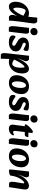

<svg xmlns="http://www.w3.org/2000/svg" viewBox="1913 -2660 966 4832"><g transform="rotate(90 2396.0 -244.0)"><path d="M143 16Q87 16 55.5 -30.5Q24 -77 24 -157Q24 -230 47.5 -291Q71 -352 111.5 -396.5Q152 -441 203 -465.5Q254 -490 309 -490Q352 -490 387.5 -478.5Q423 -467 448 -455L419 -321Q392 -339 360.5 -358.5Q329 -378 299 -391.5Q269 -405 248 -405Q228 -405 210.5 -373Q193 -341 182.5 -292.5Q172 -244 172 -193Q172 -149 181 -122Q190 -95 203 -95Q214 -95 240.5 -120.5Q267 -146 307 -210.5Q347 -275 396 -393L427 -283Q374 -163 325 -98Q276 -33 231 -8.5Q186 16 143 16ZM408 14Q392 14 379.5 0Q367 -14 360.5 -33Q354 -52 354 -66Q354 -96 367 -141.5Q380 -187 399 -233L414 -269L373 -311L384 -416L398 -433L423 -698H513Q530 -698 542.5 -686Q555 -674 562.5 -656Q570 -638 570 -620Q570 -612 569 -598Q568 -584 565.5 -561.5Q563 -539 558 -503L526 -273Q521 -234 514.5 -180Q508 -126 503.5 -74Q499 -22 498 14Z M682 16Q663 16 650.5 -11.5Q638 -39 638 -73Q638 -96 639.5 -116Q641 -136 645 -170L681 -491H783Q808 -491 818 -469Q828 -447 828 -419Q828 -405 826 -389.5Q824 -374 820 -342L801 -179Q796 -130 791 -95Q786 -60 782.5 -33.5Q779 -7 776 16ZM770 -524Q735 -524 709.5 -548Q684 -572 684 -610Q684 -656 713.5 -681.5Q743 -707 782 -707Q818 -707 842.5 -686Q867 -665 867 -622Q867 -580 838 -552Q809 -524 770 -524Z M1050 16Q966 16 919 -8.5Q872 -33 872 -81Q872 -114 881 -132.5Q890 -151 902 -151Q911 -151 920 -146Q929 -141 945 -129Q962 -117 986 -103Q1010 -89 1035.5 -79Q1061 -69 1081 -69Q1102 -69 1117 -79Q1132 -89 1132 -109Q1132 -123 1124 -134Q1116 -145 1092 -159L1016 -204Q973 -230 949 -262.5Q925 -295 925 -339Q925 -407 975 -448.5Q1025 -490 1129 -490Q1193 -490 1228 -478Q1263 -466 1263 -434Q1263 -402 1252.5 -378Q1242 -354 1225 -354Q1219 -354 1212 -357Q1205 -360 1198 -363Q1187 -368 1169 -379Q1151 -390 1131.5 -399Q1112 -408 1094 -408Q1075 -408 1065.5 -397.5Q1056 -387 1056 -374Q1056 -359 1064.5 -348Q1073 -337 1101 -326L1168 -299Q1223 -277 1248.5 -243Q1274 -209 1274 -162Q1274 -105 1243 -65Q1212 -25 1161 -4.5Q1110 16 1050 16Z M1533 16Q1502 16 1462 4.5Q1422 -7 1385 -24L1433 -153Q1450 -134 1478.5 -114.5Q1507 -95 1537.5 -82Q1568 -69 1590 -69Q1615 -69 1636.5 -94.5Q1658 -120 1671 -167.5Q1684 -215 1684 -281Q1684 -325 1680 -352.5Q1676 -380 1663 -380Q1655 -380 1626.5 -354.5Q1598 -329 1556 -264Q1514 -199 1464 -81L1429 -166Q1485 -293 1533.5 -363Q1582 -433 1625.5 -461.5Q1669 -490 1709 -490Q1771 -490 1799.5 -443Q1828 -396 1828 -317Q1828 -220 1790 -145Q1752 -70 1685.5 -27Q1619 16 1533 16ZM1362 219Q1346 219 1335.5 205.5Q1325 192 1320.5 173.5Q1316 155 1316 140Q1316 120 1318.5 91.5Q1321 63 1325 23L1383 -491H1464Q1481 -491 1493.5 -479Q1506 -467 1513.5 -450.5Q1521 -434 1521 -419Q1521 -400 1505.5 -361.5Q1490 -323 1469 -267L1440 -191H1486L1471 -56L1464 -43L1458 219Z M2074 15Q1977 15 1925 -33.5Q1873 -82 1873 -175Q1873 -243 1894 -300.5Q1915 -358 1953 -401Q1991 -444 2041 -467.5Q2091 -491 2148 -491Q2243 -491 2295.5 -442Q2348 -393 2348 -301Q2348 -233 2327 -175.5Q2306 -118 2268.5 -75Q2231 -32 2181.5 -8.5Q2132 15 2074 15ZM2090 -60Q2118 -60 2141 -89Q2164 -118 2178.5 -169.5Q2193 -221 2193 -290Q2193 -352 2174 -384Q2155 -416 2128 -416Q2101 -416 2078 -387Q2055 -358 2041.5 -306.5Q2028 -255 2028 -186Q2028 -125 2045.5 -92.5Q2063 -60 2090 -60Z M2547 16Q2463 16 2416 -8.5Q2369 -33 2369 -81Q2369 -114 2378 -132.5Q2387 -151 2399 -151Q2408 -151 2417 -146Q2426 -141 2442 -129Q2459 -117 2483 -103Q2507 -89 2532.5 -79Q2558 -69 2578 -69Q2599 -69 2614 -79Q2629 -89 2629 -109Q2629 -123 2621 -134Q2613 -145 2589 -159L2513 -204Q2470 -230 2446 -262.5Q2422 -295 2422 -339Q2422 -407 2472 -448.5Q2522 -490 2626 -490Q2690 -490 2725 -478Q2760 -466 2760 -434Q2760 -402 2749.5 -378Q2739 -354 2722 -354Q2716 -354 2709 -357Q2702 -360 2695 -363Q2684 -368 2666 -379Q2648 -390 2628.5 -399Q2609 -408 2591 -408Q2572 -408 2562.5 -397.5Q2553 -387 2553 -374Q2553 -359 2561.5 -348Q2570 -337 2598 -326L2665 -299Q2720 -277 2745.5 -243Q2771 -209 2771 -162Q2771 -105 2740 -65Q2709 -25 2658 -4.5Q2607 16 2547 16Z M2881 16Q2862 16 2849.5 -11.5Q2837 -39 2837 -73Q2837 -96 2838.5 -116Q2840 -136 2844 -170L2880 -491H2982Q3007 -491 3017 -469Q3027 -447 3027 -419Q3027 -405 3025 -389.5Q3023 -374 3019 -342L3000 -179Q2995 -130 2990 -95Q2985 -60 2981.5 -33.5Q2978 -7 2975 16ZM2969 -524Q2934 -524 2908.5 -548Q2883 -572 2883 -610Q2883 -656 2912.5 -681.5Q2942 -707 2981 -707Q3017 -707 3041.5 -686Q3066 -665 3066 -622Q3066 -580 3037 -552Q3008 -524 2969 -524Z M3215 16Q3167 16 3139 -12Q3111 -40 3119 -100L3157 -385H3131Q3109 -385 3109 -405Q3109 -417 3123.5 -439.5Q3138 -462 3161.5 -487.5Q3185 -513 3210.5 -536Q3236 -559 3259 -574Q3282 -589 3296 -589Q3312 -589 3319.5 -578.5Q3327 -568 3325 -547L3317 -475H3414Q3429 -475 3431 -470Q3433 -465 3430 -454Q3417 -413 3406.5 -399Q3396 -385 3368 -385H3303L3279 -191Q3277 -172 3275.5 -155Q3274 -138 3274 -124Q3274 -111 3280.5 -101.5Q3287 -92 3305 -92Q3328 -92 3345.5 -102Q3363 -112 3372 -112Q3386 -112 3386 -97Q3386 -84 3375 -65Q3364 -46 3342.5 -27.5Q3321 -9 3289 3.5Q3257 16 3215 16Z M3504 16Q3485 16 3472.5 -11.5Q3460 -39 3460 -73Q3460 -96 3461.5 -116Q3463 -136 3467 -170L3503 -491H3605Q3630 -491 3640 -469Q3650 -447 3650 -419Q3650 -405 3648 -389.5Q3646 -374 3642 -342L3623 -179Q3618 -130 3613 -95Q3608 -60 3604.5 -33.5Q3601 -7 3598 16ZM3592 -524Q3557 -524 3531.5 -548Q3506 -572 3506 -610Q3506 -656 3535.5 -681.5Q3565 -707 3604 -707Q3640 -707 3664.5 -686Q3689 -665 3689 -622Q3689 -580 3660 -552Q3631 -524 3592 -524Z M3916 15Q3819 15 3767 -33.5Q3715 -82 3715 -175Q3715 -243 3736 -300.5Q3757 -358 3795 -401Q3833 -444 3883 -467.5Q3933 -491 3990 -491Q4085 -491 4137.5 -442Q4190 -393 4190 -301Q4190 -233 4169 -175.5Q4148 -118 4110.5 -75Q4073 -32 4023.5 -8.5Q3974 15 3916 15ZM3932 -60Q3960 -60 3983 -89Q4006 -118 4020.5 -169.5Q4035 -221 4035 -290Q4035 -352 4016 -384Q3997 -416 3970 -416Q3943 -416 3920 -387Q3897 -358 3883.5 -306.5Q3870 -255 3870 -186Q3870 -125 3887.5 -92.5Q3905 -60 3932 -60Z M4592 10Q4576 10 4568 -4.5Q4560 -19 4557 -36Q4554 -53 4554 -62Q4554 -76 4556 -94Q4558 -112 4560.5 -132Q4563 -152 4566 -170L4583 -274Q4586 -294 4590.5 -315.5Q4595 -337 4595 -350Q4595 -361 4590 -366Q4585 -371 4578 -371Q4565 -371 4539 -347Q4513 -323 4484 -278Q4455 -233 4431.5 -170.5Q4408 -108 4400 -32L4361 -185Q4391 -272 4429 -330.5Q4467 -389 4507.5 -424Q4548 -459 4585.5 -474.5Q4623 -490 4652 -490Q4688 -490 4709.5 -476.5Q4731 -463 4740 -442Q4749 -421 4749 -400Q4749 -373 4745.5 -351Q4742 -329 4738 -303L4690 10ZM4275 14Q4262 14 4254.5 9.5Q4247 5 4245.5 -14Q4244 -33 4249 -75L4296 -491H4394Q4421 -491 4432.5 -469Q4444 -447 4444 -419Q4444 -406 4433 -378.5Q4422 -351 4408.5 -320.5Q4395 -290 4387 -267L4361 -185L4417 -191L4400 -32Q4399 -18 4382 -9Q4365 0 4342 5Q4319 10 4300 12Q4281 14 4275 14Z"/></g></svg>

Font: Alkatra
Style: Bold
Weight: 700
Designer: Suman Bhandary
Version: Version 1.100;gftools[0.9.22]